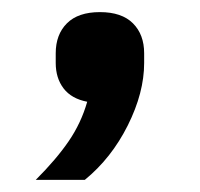

<svg xmlns="http://www.w3.org/2000/svg" viewBox="-20 -159 330 317"><path d="M218 -71V-55Q218 -6 191 48Q164 102 120 138H39Q73 104 93.5 74Q114 44 124 9Q98 4 85 -13Q72 -30 72 -55V-71Q72 -102 90.5 -120.5Q109 -139 145 -139Q181 -139 199.5 -120.5Q218 -102 218 -71Z"/></svg>

Font: IBM Plex Sans KR Medm
Style: Regular
Weight: 500
Designer: Mike Abbink; Paul van der Laan; Pieter van Rosmalen; Wujin Sim; Chorong Kim; Dohee Lee;
Foundry: Sandoll Inc.
Version: Version 1.003